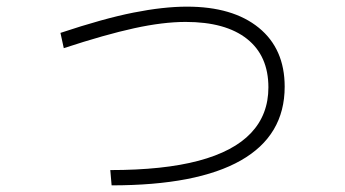

<svg xmlns="http://www.w3.org/2000/svg" viewBox="-20 -568 1040 578"><path d="M312 -56Q472 -56 577.5 -84Q683 -112 735.5 -167.5Q788 -223 788 -305Q788 -400 723.5 -451Q659 -502 539 -502Q471 -502 384 -483Q297 -464 172 -423L162 -469Q291 -512 381.5 -530Q472 -548 543 -548Q681 -548 759 -484.5Q837 -421 837 -307Q837 -160 705 -85Q573 -10 316 -10Z"/></svg>

Font: M PLUS 2 Light
Style: Regular
Weight: 300
Designer: Coji Morishita
Foundry: UNDERFOREST DESIGN
Version: Version 1.001